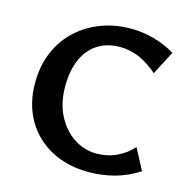

<svg xmlns="http://www.w3.org/2000/svg" viewBox="-102 -768 856 878"><g transform="rotate(15 326.0 -329.0)"><path d="M394 13Q292 13 215 -28.5Q138 -70 95 -144.5Q52 -219 52 -317Q52 -401 80.5 -466.5Q109 -532 159 -577.5Q209 -623 274 -647Q339 -671 413 -671Q466 -671 520 -656.5Q574 -642 623 -613L565 -501Q520 -540 476.5 -558.5Q433 -577 386 -577Q325 -577 280.5 -548.5Q236 -520 212.5 -466.5Q189 -413 189 -339Q189 -260 219 -201.5Q249 -143 298.5 -110.5Q348 -78 406 -78Q458 -78 502 -99Q546 -120 576 -154L629 -54Q577 -20 517.5 -3.5Q458 13 394 13Z"/></g></svg>

Font: Ysabeau
Style: Bold
Weight: 700
Designer: Christian Thalmann (Catharsis Fonts)
Version: Version 2.000;gftools[0.9.27.dev2+g8671c4b]